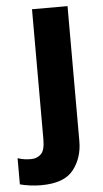

<svg xmlns="http://www.w3.org/2000/svg" viewBox="-109 -581 461 857"><g transform="rotate(-5 121.0 -153.0)"><path d="M40 240.2C109.4 240.2 157.7 222.7 185.5 187C213.4 151.4 227.1 108.9 227.1 59.1V-545.9H67.9V37.1C67.9 69.8 62 91.8 50.3 103C38.1 114.3 23.9 120.1 6.8 120.1C-15.1 120.1 -32.7 118.2 -54.2 110.8V228C-43 231.4 -27.8 234.4 -9.8 236.8C8.8 239.3 25.4 240.2 40 240.2Z"/></g></svg>

Font: Avrile Sans
Style: Bold
Weight: 700
Designer: Monotype Design Team, Google (font), Stefan Peev (BGR Cyrillic), Cristiano Sobral (main changes)
Foundry: The Avrile Sans Project Authors
Version: Version 3.110